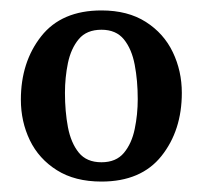

<svg xmlns="http://www.w3.org/2000/svg" viewBox="-20 -821 388 368"><path d="M20 -630Q20 -702 59 -751.5Q98 -801 174.5 -801Q225 -801 259.5 -779Q294 -757 311.2 -721Q328.5 -685 328.5 -643Q328.5 -571 289.5 -522Q250.5 -473 174.5 -473Q123.5 -473 89 -494.8Q54.5 -516.5 37.2 -552.2Q20 -588 20 -630ZM104.5 -643Q104.5 -607.5 110.2 -577.2Q116 -547 131 -528.5Q146 -510 174.5 -510Q202.5 -510 217.5 -528Q232.5 -546 238.2 -573.8Q244 -601.5 244 -631Q244 -666.5 238.2 -696.8Q232.5 -727 217.5 -745.5Q202.5 -764 174.5 -764Q146 -764 131 -746Q116 -728 110.2 -700.2Q104.5 -672.5 104.5 -643Z"/></svg>

Font: Besley* Condensed Semi
Style: Regular
Weight: 600
Width: 3
Designer: Owen Earl
Foundry: indestructible type*
Version: Version 3.000; ttfautohint (v1.8.3)